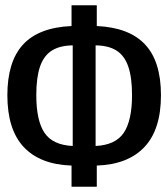

<svg xmlns="http://www.w3.org/2000/svg" viewBox="-20 -710 640 730"><path d="M348 -690V-611Q471 -605.5 531.5 -541Q592 -476.5 592 -348Q592 -217.5 529.2 -151Q466.5 -84.5 348 -80.5V0H252V-80.5Q132.5 -84.5 70.2 -151Q8 -217.5 8 -348Q8 -475.5 67.5 -540.5Q127 -605.5 252 -611V-690ZM256.5 -537.5Q208 -537 177.2 -517.8Q146.5 -498.5 132.2 -457Q118 -415.5 118 -348Q118 -251.5 149.2 -205Q180.5 -158.5 256.5 -155ZM343.5 -537.5V-155Q419.5 -158.5 450.8 -205.5Q482 -252.5 482 -348Q482 -416 467.5 -457.5Q453 -499 422.5 -518Q392 -537 343.5 -537.5Z"/></svg>

Font: Fira Code Light Medium
Style: Regular
Weight: 500
Monospace: yes
Version: Version 5.002